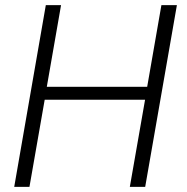

<svg xmlns="http://www.w3.org/2000/svg" viewBox="-20 -731 731 751"><path d="M547.9 0H487.8L547.4 -340.8H154.8L95.2 0H35.6L159.2 -710.9H218.8L163.1 -391.6H555.7L611.3 -710.9H671.9Z"/></svg>

Font: TypoPRO Roboto
Style: Italic
Weight: 300
Italic angle: -12°
Designer: Google
Version: Version 2.136; 2016